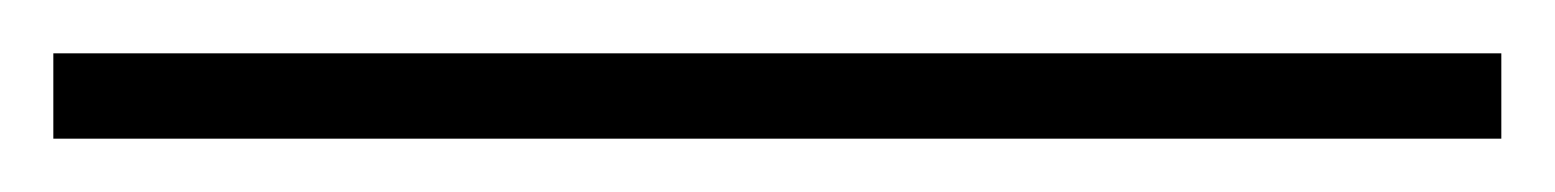

<svg xmlns="http://www.w3.org/2000/svg" viewBox="-20 152 583 72"><path d="M0 172H543V204H0Z"/></svg>

Font: Montserrat arm2 ExtraLight
Style: Regular
Weight: 275
Designer: Julieta Ulanovsky
Foundry: Julieta Ulanovsky
Version: Version 6.000